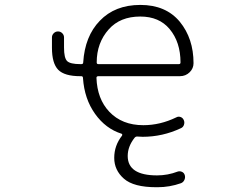

<svg xmlns="http://www.w3.org/2000/svg" viewBox="-20 -576 1040 792"><path d="M315.4 -311.5Q323.2 -311.5 323.2 -318.4Q330.1 -426.8 391.6 -490.2Q454.1 -555.7 559.1 -555.7Q664.1 -555.7 721.7 -486.3Q778.3 -417 778.3 -315.4Q778.3 -293.9 762.7 -278.3Q746.1 -261.7 721.7 -261.7H385.7Q377.9 -261.7 377.9 -254.9Q380.9 -168 430.7 -115.2Q483.4 -59.6 571.3 -59.6Q640.6 -59.6 707 -91.8Q715.8 -96.7 725.1 -93.3Q734.4 -89.8 738.3 -80.1Q742.2 -71.3 738.8 -61Q735.4 -50.8 725.6 -46.9Q650.4 -11.7 568.4 -11.7Q559.6 -11.7 547.9 -12.7Q540 -13.7 535.2 -7.8Q506.8 28.3 506.8 67.4Q506.8 147.5 627.9 147.5Q671.9 147.5 712.9 131.8Q721.7 128.9 730.5 132.8Q739.3 136.7 742.2 146.5Q745.1 156.2 740.7 166Q736.3 175.8 726.6 179.7Q679.7 196.3 629.9 196.3Q627 196.3 625 196.3Q531.2 196.3 491.2 161.1Q451.2 126 451.2 75.2Q451.2 24.4 483.4 -16.6Q484.4 -18.6 484.4 -20Q484.4 -21.5 483.4 -22.9Q482.4 -24.4 481.4 -24.4Q416 -44.9 372.1 -106.4Q328.1 -168 322.3 -253.9Q322.3 -261.7 315.4 -261.7H311.5Q246.1 -261.7 220.2 -288.1Q194.3 -314.5 194.3 -378.9V-421.9Q194.3 -431.6 201.7 -439Q209 -446.3 219.2 -446.3Q229.5 -446.3 236.8 -439Q244.1 -431.6 244.1 -421.9V-379.9Q244.1 -336.9 256.8 -324.2Q269.5 -311.5 311.5 -311.5ZM717.8 -311.5Q724.6 -311.5 724.6 -318.4Q724.6 -402.3 679.7 -456.1Q636.7 -507.8 558.6 -507.8Q475.6 -507.8 428.7 -455.1Q378.9 -399.4 378.9 -318.4Q378.9 -311.5 385.7 -311.5Z"/></svg>

Font: Rounded-X Mgen+ 2m light
Style: Regular
Weight: 200
Designer: [Source Han Sans]
Ryoko NISHIZUKA  (kana & ideographs); Paul D. Hunt (Latin, Greek & Cyrillic); Wenlong ZHANG  (bopomofo
Version: Version 1.059.20150602